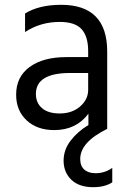

<svg xmlns="http://www.w3.org/2000/svg" viewBox="-20 -535 531 797"><path d="M346 -232H271Q129 -232 129 -145Q129 -108 154.5 -86Q180 -64 228 -64Q279 -64 312.5 -93Q346 -122 346 -162ZM425 -321V0Q313 55 313 125Q313 154 330 169Q347 184 377 184Q415 184 446 162V222Q415 242 367 242Q308 242 276 211Q244 180 244 132Q244 87 273 49Q302 11 347 -16V-63Q296 5 205 5Q134 5 90.5 -35.5Q47 -76 47 -142Q47 -216 103 -257Q159 -298 256 -298H346V-323Q346 -383 319 -413.5Q292 -444 228 -444Q148 -444 84 -402V-479Q142 -515 234 -515Q425 -515 425 -321Z"/></svg>

Font: Hind Regular
Style: Regular
Weight: 400
Designer: Manushi Parikh, Satya Rajpurohit
Foundry: Indian Type Foundry
Version: Version 1.201;PS 1.0;hotconv 1.0.78;makeotf.lib2.5.61930; tt